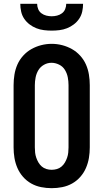

<svg xmlns="http://www.w3.org/2000/svg" viewBox="-20 -975 540 1003"><path d="M250 8Q222 8 194.5 2.5Q167 -3 143 -16.5Q119 -30 100.5 -51Q82 -72 71 -97.5Q60 -123 55.5 -150Q51 -177 51 -205V-530Q51 -558 55.5 -585.5Q60 -613 71 -638Q82 -663 101 -684Q120 -705 144 -718.5Q168 -732 195 -739Q222 -746 250 -746Q278 -746 305 -739Q332 -732 356 -718.5Q380 -705 399 -684Q418 -663 429 -638Q440 -613 444.5 -585.5Q449 -558 449 -530V-205Q449 -177 444.5 -150Q440 -123 429 -97.5Q418 -72 399.5 -51Q381 -30 357 -16.5Q333 -3 305.5 2.5Q278 8 250 8ZM250 -88Q264 -88 277.5 -92Q291 -96 301.5 -105Q312 -114 319 -126Q326 -138 330.5 -151Q335 -164 336.5 -177.5Q338 -191 338 -205V-530Q338 -551 334 -571.5Q330 -592 319 -610Q308 -628 288.5 -637.5Q269 -647 249 -647Q228 -647 209.5 -636.5Q191 -626 180.5 -608.5Q170 -591 166 -570.5Q162 -550 162 -530V-205Q162 -191 163.5 -177.5Q165 -164 169.5 -151Q174 -138 181 -126Q188 -114 198.5 -105Q209 -96 222.5 -92Q236 -88 250 -88ZM250 -815Q230 -815 209.5 -817.5Q189 -820 170 -827.5Q151 -835 134.5 -847.5Q118 -860 106.5 -877Q95 -894 90.5 -914.5Q86 -935 86 -955H174Q174 -941 179.5 -927.5Q185 -914 196.5 -905.5Q208 -897 222 -893.5Q236 -890 250 -890Q264 -890 278 -893.5Q292 -897 303.5 -905.5Q315 -914 320.5 -927.5Q326 -941 326 -955H414Q414 -935 409.5 -914.5Q405 -894 393.5 -877Q382 -860 365.5 -847.5Q349 -835 330 -827.5Q311 -820 290.5 -817.5Q270 -815 250 -815Z"/></svg>

Font: Iosevka SS08 Regular
Style: Bold
Weight: 700
Monospace: yes
Designer: Belleve Invis
Foundry: Belleve Invis
Version: Version 16.3.4; ttfautohint (v1.8.4)